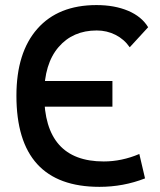

<svg xmlns="http://www.w3.org/2000/svg" viewBox="-20 -723 626 753"><path d="M370.1 9.8Q44.4 9.8 44.4 -347.7Q44.4 -517.1 126.5 -610.1Q208.5 -703.1 358.4 -703.1Q429.2 -703.1 482.4 -680.7Q535.6 -658.2 561 -616.2L488.8 -537.6Q466.8 -569.3 432.9 -586.4Q398.9 -603.5 359.4 -603.5Q265.6 -603.5 209.5 -538.1Q153.3 -472.7 153.3 -352.5Q153.3 -89.8 386.7 -89.8Q457.5 -89.8 526.4 -119.1L548.8 -23.4Q463.9 9.8 370.1 9.8ZM88.9 -304.7V-405.3H420.9V-304.7Z"/></svg>

Font: Cascadia Code Medium
Style: Regular
Weight: 500
Monospace: yes
Designer: Aaron Bell
Foundry: Saja Typeworks
Version: Version 2407.024